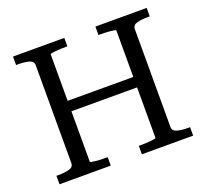

<svg xmlns="http://www.w3.org/2000/svg" viewBox="-122 -857 1077 1003"><g transform="rotate(-20 416.5 -355.0)"><path d="M45 0V-47H56Q93 -47 117 -54Q141 -61 141 -83V-627Q141 -649 117 -656Q93 -663 56 -663H45V-710H330V-663H321Q307 -663 291.5 -662.5Q276 -662 263 -660.5Q250 -659 242 -657.5Q234 -656 234 -653V-395H599V-653Q599 -656 591 -657.5Q583 -659 570 -660.5Q557 -662 541.5 -662.5Q526 -663 512 -663H503V-710H788V-663H777Q740 -663 716 -656Q692 -649 692 -627V-83Q692 -61 716 -54Q740 -47 777 -47H788V0H503V-47H512Q526 -47 541.5 -47.5Q557 -48 570 -49.5Q583 -51 591 -52.5Q599 -54 599 -57V-337H234V-57Q234 -54 242 -52.5Q250 -51 263 -49.5Q276 -48 291.5 -47.5Q307 -47 321 -47H330V0Z"/></g></svg>

Font: Roboto Serif 20pt
Style: Regular
Weight: 400
Designer: Greg Gazdowicz
Foundry: Commercial Type
Version: Version 1.008